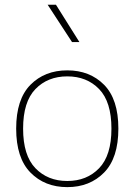

<svg xmlns="http://www.w3.org/2000/svg" viewBox="-20 -785 568 811"><path d="M264.2 -462.4Q346.7 -462.4 398.7 -408.7Q450.7 -355 450.7 -241.7Q450.7 -128.4 398.7 -74.5Q346.7 -20.5 264.2 -20.5Q181.6 -20.5 129.6 -74.5Q77.6 -128.4 77.6 -241.7Q77.6 -355 129.6 -408.7Q181.6 -462.4 264.2 -462.4ZM264.2 -487.8Q168.9 -487.8 108.6 -426.8Q48.3 -365.7 48.3 -241.7Q48.3 -117.7 108.6 -56.2Q168.9 5.4 264.2 5.4Q359.4 5.4 419.7 -56.2Q480 -117.7 480 -241.7Q480 -365.7 419.7 -426.8Q359.4 -487.8 264.2 -487.8ZM315.4 -607.4 216.3 -765.1H181.2L284.2 -607.4Z"/></svg>

Font: Estedad-FD VF
Style: Regular
Weight: 100
Designer: Amin Abedi
Version: Version 7.3